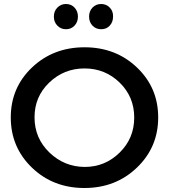

<svg xmlns="http://www.w3.org/2000/svg" viewBox="-20 -941 850 966"><path d="M445.3 -902.8Q462.9 -920.9 488.8 -920.9Q514.6 -920.9 532.2 -902.8Q549.8 -884.8 548.8 -857.4Q548.8 -830.1 532.2 -812Q515.6 -793.9 489.3 -793.9Q462.9 -793.9 445.3 -812Q428.2 -830.1 428.2 -857.4Q428.2 -884.8 445.3 -902.8ZM268.6 -812Q251 -830.1 251 -857.4Q251 -884.8 268.6 -902.8Q286.1 -920.9 312 -920.9Q337.9 -920.9 355 -902.8Q372.1 -884.8 372.1 -857.4Q372.1 -830.1 355 -812Q337.9 -793.9 312 -793.9Q286.1 -793.9 268.6 -812ZM153.8 -350.1Q153.8 -246.1 228.5 -173.8Q303.7 -101.6 406.2 -101.1Q508.8 -101.1 582 -173.3Q655.3 -245.1 655.3 -349.6Q655.3 -454.1 582 -525.4Q508.8 -596.7 405.3 -596.7Q301.8 -596.7 227.5 -525.4Q153.3 -454.1 153.8 -350.1ZM668.9 -601.6Q775.9 -500 775.9 -350.1Q775.9 -200.2 668.9 -97.7Q562 4.9 404.8 4.9Q247.1 4.9 140.6 -97.7Q34.2 -200.2 34.2 -350.1Q34.2 -500 141.1 -601.6Q248 -703.1 405.3 -703.1Q562.5 -703.1 668.9 -601.6Z"/></svg>

Font: TruenoRg
Style: Book
Weight: 400
Designer: Julieta Ulanovsky
Foundry: Julieta Ulanovsky
Version: Version 3.001b